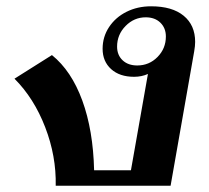

<svg xmlns="http://www.w3.org/2000/svg" viewBox="-20 -590 665 610"><path d="M26 -340 145 -415Q207 -365 241.5 -270.5Q276 -176 279 -49H396L450 -355Q430 -346 406 -346Q360 -346 333 -370.5Q306 -395 306 -435Q306 -473 326.5 -504Q347 -535 382 -552.5Q417 -570 460 -570Q527 -570 563.5 -540Q600 -510 600 -457Q600 -444 597 -427L522 0H157Q159 -94 123.5 -186Q88 -278 26 -340ZM507 -474Q507 -501 489.5 -518Q472 -535 443 -535Q406 -535 379 -507.5Q352 -480 352 -442Q352 -415 369.5 -398.5Q387 -382 416 -382Q454 -382 480.5 -409Q507 -436 507 -474Z"/></svg>

Font: Fahkwang SemiBold
Style: Italic
Weight: 600
Italic angle: -10°
Version: Version 1.000; ttfautohint (v1.6)